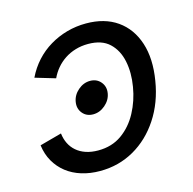

<svg xmlns="http://www.w3.org/2000/svg" viewBox="-88 -642 746 741"><g transform="rotate(-15 285.0 -271.0)"><path d="M254.4 -206.5Q228 -206.5 212.4 -225.3Q196.8 -244.1 201.2 -270.5Q205.6 -296.9 227.3 -315.7Q249 -334.5 275.4 -334.5Q301.8 -334.5 317.6 -315.7Q333.5 -296.9 329.1 -270.5Q324.7 -244.1 302.7 -225.3Q280.8 -206.5 254.4 -206.5ZM224.1 11.7Q184.1 11.7 150.1 1.2Q116.2 -9.3 90.3 -29.5Q64.5 -49.8 48.1 -78.4Q31.7 -106.9 26.9 -143.6L114.7 -167.5Q117.2 -145.5 126.2 -127Q135.3 -108.4 150.9 -95Q166.5 -81.5 188.2 -74.2Q210 -66.9 237.3 -66.9Q292 -66.9 331.8 -95.2Q371.6 -123.5 396.2 -169.7Q420.9 -215.8 429.7 -269.5Q439 -324.2 429.4 -370.6Q419.9 -417 389.6 -445.6Q359.4 -474.1 304.7 -474.1Q277.8 -474.1 254.2 -467Q230.5 -460 210.9 -447Q191.4 -434.1 176.5 -416.5Q161.6 -398.9 151.9 -377.9L71.3 -401.9Q88.4 -437.5 114 -465.6Q139.6 -493.7 171.9 -512.9Q204.1 -532.2 241 -542.5Q277.8 -552.7 317.4 -552.7Q391.6 -552.7 441.7 -517.6Q491.7 -482.4 512.5 -418.7Q533.2 -355 519 -269.5Q505.4 -185.5 463.6 -122.1Q421.9 -58.6 360.1 -23.4Q298.3 11.7 224.1 11.7Z"/></g></svg>

Font: Inter Variable
Style: Italic
Weight: 400
Italic angle: -9.39999°
Designer: Rasmus Andersson
Foundry: rsms
Version: Version 4.001;git-9221beed3